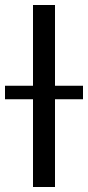

<svg xmlns="http://www.w3.org/2000/svg" viewBox="-43 -748 352 768"><path d="M177 -728H89V-405H-23V-351H89V0H177V-351H289V-405H177Z"/></svg>

Font: Wafeq
Style: Regular
Weight: 400
Designer: Rasmus Andersson & Azza Alameddine
Foundry: Google & TypeTogether
Version: Version 3.000;FEAKit 1.0